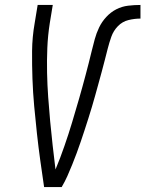

<svg xmlns="http://www.w3.org/2000/svg" viewBox="-20 -755 587 775"><path d="M158 0Q150 -54 142.5 -108Q135 -162 129 -217Q123 -272 118 -326.5Q113 -381 111 -437Q109 -493 109.5 -549Q110 -605 120 -662L132 -735H193L181 -662Q173 -611 171 -561Q169 -511 170 -461.5Q171 -412 174.5 -363Q178 -314 182.5 -265.5Q187 -217 192.5 -168.5Q198 -120 204 -71Q214 -95 223 -118.5Q232 -142 240 -165.5Q248 -189 256 -213Q264 -237 271 -261Q278 -285 285 -308.5Q292 -332 299 -356Q306 -380 312.5 -404Q319 -428 325.5 -452Q332 -476 338 -500Q344 -524 350 -548.5Q356 -573 362.5 -597Q369 -621 380 -644Q391 -667 409 -686.5Q427 -706 449.5 -717.5Q472 -729 497 -732Q522 -735 547 -735V-680Q523 -680 498.5 -674Q474 -668 456 -649.5Q438 -631 429.5 -607Q421 -583 415 -559.5Q409 -536 403 -512.5Q397 -489 390.5 -465Q384 -441 377.5 -417.5Q371 -394 364.5 -370.5Q358 -347 351 -323.5Q344 -300 336.5 -276.5Q329 -253 321.5 -230Q314 -207 306 -183.5Q298 -160 289.5 -137Q281 -114 271.5 -90.5Q262 -67 252 -44.5Q242 -22 229 0Z"/></svg>

Font: Iosevka Curly Light Oblique
Style: Regular
Weight: 300
Italic angle: -9°
Monospace: yes
Designer: Belleve Invis
Foundry: Belleve Invis
Version: Version 11.1.0; ttfautohint (v1.8.3)